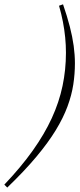

<svg xmlns="http://www.w3.org/2000/svg" viewBox="-94 -732 368 888"><path d="M-74 122Q3 41 57.2 -35.2Q111.5 -111.5 145.5 -185.5Q179.5 -259.5 195.2 -334.5Q211 -409.5 211 -488Q211 -523.5 207.5 -559Q204 -594.5 197 -631Q190 -667.5 179 -705.5L197.5 -712Q216.5 -657 228.8 -609.5Q241 -562 246.8 -519.8Q252.5 -477.5 252.5 -439.5Q252.5 -390.5 245 -341.2Q237.5 -292 218.2 -239.8Q199 -187.5 164 -130Q129 -72.5 74 -6.8Q19 59 -60.5 135.5Z"/></svg>

Font: Newsreader 24pt Light
Style: Italic
Weight: 300
Italic angle: -17°
Designer: Hugues Gentile
Foundry: Production Type
Version: Version 1.003